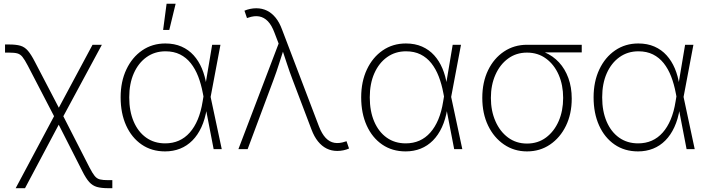

<svg xmlns="http://www.w3.org/2000/svg" viewBox="-20 -780 3698 1004"><path d="M62 204.1 274.4 -194.3H299.8L448.2 96.2Q463.9 126.5 475.3 140.4Q486.8 154.3 502.7 158.2Q518.6 162.1 546.4 162.1H567.4V204.1H546.4Q509.8 204.1 486.8 197.5Q463.9 190.9 446.8 172.1Q429.7 153.3 410.6 115.2L287.1 -127.9L110.8 204.1ZM270 -158.2 125.5 -436.5Q108.9 -468.3 97.4 -482.4Q85.9 -496.6 70.8 -500.7Q55.7 -504.9 27.3 -504.9H6.3V-547.4H27.3Q64.5 -547.4 86.9 -540.8Q109.4 -534.2 126.2 -514.4Q143.1 -494.6 162.6 -456.5L287.6 -216.8L463.9 -545.9H512.7L303.7 -158.2Z M843.3 11.7Q772.9 11.7 720.7 -24.2Q668.5 -60.1 639.6 -123.8Q610.8 -187.5 610.8 -271Q610.8 -353.5 640.9 -417Q670.9 -480.5 723.6 -516.6Q776.4 -552.7 844.7 -552.7Q892.1 -552.7 929.2 -536.4Q966.3 -520 992.7 -490.7Q1019 -461.4 1035.6 -422.1Q1052.2 -382.8 1059.1 -336.9H1073.7L1081.1 -274.4L1139.6 0H1097.2L1040.5 -293.5Q1031.7 -340.3 1016.4 -380.1Q1001 -419.9 977.5 -449.5Q954.1 -479 921.4 -495.4Q888.7 -511.7 845.2 -511.7Q789.1 -511.7 746.3 -481.2Q703.6 -450.7 679.7 -396.7Q655.8 -342.8 655.8 -271Q655.8 -198.7 679 -144.5Q702.1 -90.3 744.4 -60.3Q786.6 -30.3 843.8 -30.3Q882.8 -30.3 915 -44.4Q947.3 -58.6 972.2 -86.7Q997.1 -114.7 1014.2 -155.5Q1031.2 -196.3 1039.6 -249.5L1089.4 -545.9H1132.8L1081.1 -271.5L1074.2 -210H1061Q1052.2 -156.2 1033.2 -115Q1014.2 -73.7 986.1 -45.4Q958 -17.1 921.9 -2.7Q885.7 11.7 843.3 11.7ZM833 -623.5 851.1 -760.3H898.4L865.2 -623.5Z M1226.6 0 1437 -552.2 1415.5 -608.4Q1400.9 -647.9 1380.9 -668.7Q1360.8 -689.5 1335.2 -694.1Q1309.6 -698.7 1277.8 -687.5L1271.5 -685.5L1258.3 -724.1Q1271.5 -730 1287.8 -733.4Q1304.2 -736.8 1320.3 -736.8Q1350.6 -736.8 1376 -724.4Q1401.4 -711.9 1421.4 -687.3Q1441.4 -662.6 1455.1 -625L1647.9 -119.1Q1663.1 -80.1 1683.1 -58.8Q1703.1 -37.6 1728.8 -33.2Q1754.4 -28.8 1785.6 -39.6L1792 -41.5L1805.2 -3.4Q1792.5 2.4 1776.1 5.9Q1759.8 9.3 1743.7 9.3Q1713.4 9.3 1688.2 -3.2Q1663.1 -15.6 1643.1 -40.3Q1623 -64.9 1608.9 -102.5L1510.3 -362.3Q1493.7 -405.8 1480 -448Q1466.3 -490.2 1452.1 -532.2H1466.8Q1453.1 -490.7 1439.7 -448Q1426.3 -405.3 1410.2 -362.3L1274.9 0Z M2101.1 11.7Q2030.8 11.7 1978.5 -24.2Q1926.3 -60.1 1897.5 -123.8Q1868.7 -187.5 1868.7 -271Q1868.7 -353.5 1898.7 -417Q1928.7 -480.5 1981.4 -516.6Q2034.2 -552.7 2102.5 -552.7Q2149.9 -552.7 2187 -536.4Q2224.1 -520 2250.5 -490.7Q2276.9 -461.4 2293.5 -422.1Q2310.1 -382.8 2316.9 -336.9H2331.5L2338.9 -274.4L2397.5 0H2355L2298.3 -293.5Q2289.6 -340.3 2274.2 -380.1Q2258.8 -419.9 2235.4 -449.5Q2211.9 -479 2179.2 -495.4Q2146.5 -511.7 2103 -511.7Q2046.9 -511.7 2004.2 -481.2Q1961.4 -450.7 1937.5 -396.7Q1913.6 -342.8 1913.6 -271Q1913.6 -198.7 1936.8 -144.5Q1960 -90.3 2002.2 -60.3Q2044.4 -30.3 2101.6 -30.3Q2140.6 -30.3 2172.9 -44.4Q2205.1 -58.6 2230 -86.7Q2254.9 -114.7 2272 -155.5Q2289.1 -196.3 2297.4 -249.5L2347.2 -545.9H2390.6L2338.9 -271.5L2332 -210H2318.8Q2310.1 -156.2 2291 -115Q2272 -73.7 2243.9 -45.4Q2215.8 -17.1 2179.7 -2.7Q2143.6 11.7 2101.1 11.7Z M2735.8 11.7Q2668.5 11.7 2615.5 -24.4Q2562.5 -60.5 2532.2 -123.5Q2502 -186.5 2502 -268.1Q2502 -350.1 2532.2 -412.6Q2562.5 -475.1 2615.5 -510.5Q2668.5 -545.9 2735.8 -545.9H3022V-505.9H2794.4L2735.8 -504.9Q2679.2 -504.9 2636.7 -473.6Q2594.2 -442.4 2570.6 -388.9Q2546.9 -335.4 2546.9 -268.1Q2546.9 -200.7 2570.6 -146.5Q2594.2 -92.3 2636.7 -60.8Q2679.2 -29.3 2735.8 -29.3Q2793 -29.3 2835.4 -61Q2877.9 -92.8 2901.4 -146.7Q2924.8 -200.7 2924.8 -268.1Q2924.8 -335.4 2901.4 -388.9Q2877.9 -442.4 2835.4 -473.6Q2793 -504.9 2735.8 -504.9V-524.4Q2786.6 -524.4 2829.1 -506.1Q2871.6 -487.8 2903.1 -453.9Q2934.6 -419.9 2952.1 -371.8Q2969.7 -323.7 2969.7 -264.2Q2969.7 -184.6 2939.5 -122.3Q2909.2 -60.1 2856.4 -24.2Q2803.7 11.7 2735.8 11.7Z M3316.4 11.7Q3246.1 11.7 3193.8 -24.2Q3141.6 -60.1 3112.8 -123.8Q3084 -187.5 3084 -271Q3084 -353.5 3114 -417Q3144 -480.5 3196.8 -516.6Q3249.5 -552.7 3317.9 -552.7Q3365.2 -552.7 3402.3 -536.4Q3439.5 -520 3465.8 -490.7Q3492.2 -461.4 3508.8 -422.1Q3525.4 -382.8 3532.2 -336.9H3546.9L3554.2 -274.4L3612.8 0H3570.3L3513.7 -293.5Q3504.9 -340.3 3489.5 -380.1Q3474.1 -419.9 3450.7 -449.5Q3427.2 -479 3394.5 -495.4Q3361.8 -511.7 3318.4 -511.7Q3262.2 -511.7 3219.5 -481.2Q3176.8 -450.7 3152.8 -396.7Q3128.9 -342.8 3128.9 -271Q3128.9 -198.7 3152.1 -144.5Q3175.3 -90.3 3217.5 -60.3Q3259.8 -30.3 3316.9 -30.3Q3356 -30.3 3388.2 -44.4Q3420.4 -58.6 3445.3 -86.7Q3470.2 -114.7 3487.3 -155.5Q3504.4 -196.3 3512.7 -249.5L3562.5 -545.9H3606L3554.2 -271.5L3547.4 -210H3534.2Q3525.4 -156.2 3506.3 -115Q3487.3 -73.7 3459.2 -45.4Q3431.2 -17.1 3395 -2.7Q3358.9 11.7 3316.4 11.7Z"/></svg>

Font: Inter ExtraLight
Style: Regular
Weight: 250
Designer: Rasmus Andersson
Foundry: rsms
Version: Version 4.001;git-66647c0bb